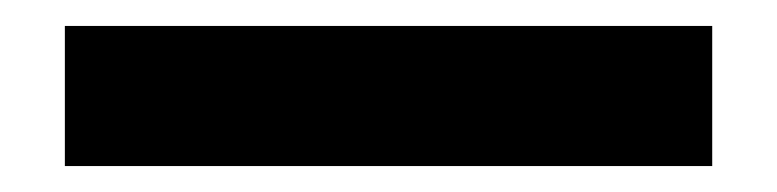

<svg xmlns="http://www.w3.org/2000/svg" viewBox="-20 55 599 148"><path d="M529 183V75H30V183Z"/></svg>

Font: IBM Plex Thai Looped SemiBold
Style: Regular
Weight: 600
Designer: Mike Abbink, Paul van der Laan, Pieter van Rosmalen, Ben Mitchell, Mark Frömberg
Foundry: Bold Monday
Version: Version 1.0